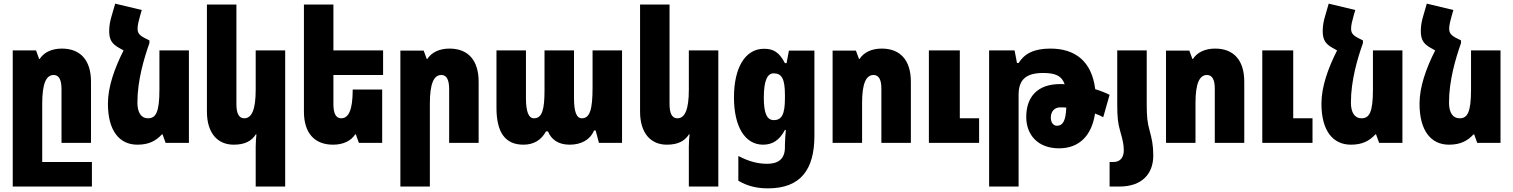

<svg xmlns="http://www.w3.org/2000/svg" viewBox="-20 -785 8315 1055"><path d="M50 240H485V105H212V-216C212 -324 233 -373 275 -373C305 -373 318 -345 318 -295V0H480V-336C480 -454 422 -518 320 -518C264 -518 221 -497 198 -461H195L178 -508H50Z M801 -563 777 -575C743 -592 736 -606 736 -628C736 -647 742 -671 750 -699L759 -730L613 -765L593 -696C586 -673 580 -645 580 -615C580 -566 595 -544 634 -522L659 -508C609 -409 573 -308 573 -215C573 -68 635 10 735 10C798 10 837 -11 870 -47H873L890 0H1018V-508H856V-292C856 -165 835 -135 793 -135C756 -135 735 -166 735 -221C735 -344 772 -466 801 -548Z M1547 240V-508H1385V-292C1385 -184 1364 -135 1322 -135C1292 -135 1279 -163 1279 -213V-760H1117V-172C1117 -54 1175 10 1264 10C1327 10 1363 -11 1386 -47H1389C1387 -25 1385 -2 1385 20V240Z M2080 -293H1918V-292C1918 -184 1897 -135 1855 -135C1825 -135 1812 -163 1812 -213V-373H2085V-508H1812V-760H1650V-172C1650 -54 1708 10 1810 10C1866 10 1909 -11 1932 -47H1935L1952 0H2080Z M2180 240H2342V-216C2342 -324 2363 -373 2405 -373C2435 -373 2448 -345 2448 -295V0H2610V-336C2610 -454 2552 -518 2450 -518C2394 -518 2351 -497 2328 -461H2325L2308 -507H2180Z M2856 10C2915 10 2955 -17 2980 -63H2991C3008 -21 3045 10 3110 10C3174 10 3223 -17 3244 -68H3253L3271 0H3398V-508H3236V-305C3236 -185 3222 -135 3177 -135C3147 -135 3134 -173 3134 -246V-508H2972V-289C2972 -183 2959 -135 2914 -135C2884 -135 2870 -173 2870 -246V-508H2708V-193C2708 -56 2757 10 2856 10Z M3927 240V-508H3765V-292C3765 -184 3744 -135 3702 -135C3672 -135 3659 -163 3659 -213V-760H3497V-172C3497 -54 3555 10 3644 10C3707 10 3743 -11 3766 -47H3769C3767 -25 3765 -2 3765 20V240Z M4200 250C4379 250 4455 147 4455 -39V-507H4315L4302 -438H4293C4262 -498 4230 -517 4178 -517C4074 -517 4013 -412 4013 -250C4013 -88 4074 10 4173 10C4224 10 4263 -14 4293 -71H4298C4296 -46 4293 -11 4293 10V24C4293 91 4254 115 4195 115C4146 115 4096 103 4037 72V208C4084 236 4135 250 4200 250ZM4232 -125C4196 -125 4177 -158 4177 -248C4177 -344 4197 -382 4231 -382C4275 -382 4293 -353 4293 -264V-244C4293 -156 4275 -125 4232 -125Z M4555 0H4717V-220C4717 -324 4738 -373 4780 -373C4810 -373 4823 -345 4823 -299V0H4985V-336C4985 -454 4927 -518 4825 -518C4769 -518 4726 -497 4703 -461H4700L4683 -507H4555ZM5084 0H5360V-135H5254V-508H5084Z M5415 240H5577V-264C5577 -343 5613 -384 5712 -384C5781 -384 5815 -367 5830 -322C5821 -323 5813 -323 5805 -323C5679 -323 5619 -251 5619 -142C5619 -45 5682 30 5799 30C5912 30 5979 -42 5997 -161C6014 -155 6029 -148 6042 -141L6077 -264C6055 -275 6028 -286 5998 -295C5979 -449 5887 -518 5752 -518C5662 -518 5610 -491 5577 -439H5568L5555 -508H5415ZM5754 -139C5754 -174 5776 -195 5805 -195C5816 -195 5828 -195 5839 -194C5836 -122 5821 -94 5787 -94C5769 -94 5754 -111 5754 -139Z M6119 -215C6119 -144 6122 -110 6135 -65C6148 -20 6155 8 6155 41C6155 81 6134 105 6100 105H6077V240H6131C6255 240 6317 170 6317 70C6317 11 6309 -22 6297 -67C6285 -111 6281 -139 6281 -215V-508H6119Z M6387 0H6549V-220C6549 -324 6570 -373 6612 -373C6642 -373 6655 -345 6655 -299V0H6817V-336C6817 -454 6759 -518 6657 -518C6601 -518 6558 -497 6535 -461H6532L6515 -507H6387ZM6916 0H7192V-135H7086V-508H6916Z M7469 -563 7445 -575C7411 -592 7404 -606 7404 -628C7404 -647 7410 -671 7418 -699L7427 -730L7281 -765L7261 -696C7254 -673 7248 -645 7248 -615C7248 -566 7263 -544 7302 -522L7327 -508C7277 -409 7241 -308 7241 -215C7241 -68 7303 10 7403 10C7466 10 7505 -11 7538 -47H7541L7558 0H7686V-508H7524V-292C7524 -165 7503 -135 7461 -135C7424 -135 7403 -166 7403 -221C7403 -344 7440 -466 7469 -548Z M8008 -563 7984 -575C7950 -592 7943 -606 7943 -628C7943 -647 7949 -671 7957 -699L7966 -730L7820 -765L7800 -696C7793 -673 7787 -645 7787 -615C7787 -566 7802 -544 7841 -522L7866 -508C7816 -409 7780 -308 7780 -215C7780 -68 7842 10 7942 10C8005 10 8044 -11 8077 -47H8080L8097 0H8225V-508H8063V-292C8063 -165 8042 -135 8000 -135C7963 -135 7942 -166 7942 -221C7942 -344 7979 -466 8008 -548Z"/></svg>

Font: Noto Sans Armenian ExtraCondensed Black
Style: Regular
Weight: 900
Width: 2
Designer: Monotype Design Team
Foundry: Monotype Imaging Inc.
Version: Version 2.008